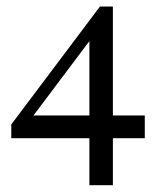

<svg xmlns="http://www.w3.org/2000/svg" viewBox="-20 -439 479 573"><path d="M13.7 -26.6V-67.7L278.2 -419.4L304.8 -393.5L67.7 -78.2L57.3 -94.4H412.1V-26.6ZM246.8 113.7V-332.3L278.2 -419.4H316.9V113.7Z"/></svg>

Font: Playfair 9pt
Style: Regular
Weight: 400
Designer: Claus Eggers Sørensen
Foundry: Claus Eggers Sørensen
Version: Version 2.203